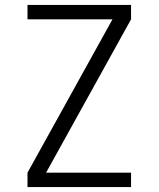

<svg xmlns="http://www.w3.org/2000/svg" viewBox="-20 -755 640 775"><path d="M91 0V-58L434 -677H91V-735H509V-677L166 -58H509V0Z"/></svg>

Font: Iosevka SS04 Light Extended
Style: Regular
Weight: 300
Width: 7
Monospace: yes
Designer: Belleve Invis
Foundry: Belleve Invis
Version: Version 19.0.0; ttfautohint (v1.8.4)